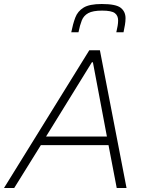

<svg xmlns="http://www.w3.org/2000/svg" viewBox="-39 -939 746 959"><path d="M-19 0 407 -688H460L593 0H544L503 -214H165L32 0ZM191 -257H495L425 -628H420ZM317 -778Q325 -819 337 -851Q349 -883 378.5 -901Q408 -919 469 -919Q540 -919 564 -900Q588 -881 588 -848Q588 -832 585 -814.5Q582 -797 578 -778H542Q546 -795 548.5 -809.5Q551 -824 551 -837Q551 -861 534.5 -873.5Q518 -886 471 -886Q425 -886 402 -873.5Q379 -861 369.5 -837Q360 -813 353 -778Z"/></svg>

Font: Saira ExtraLight
Style: Italic
Weight: 200
Italic angle: -12°
Designer: Hector Gatti with collaboration of the Omnibus-Type team
Foundry: Omnibus-Type
Version: Version 1.100; ttfautohint (v1.8.3)